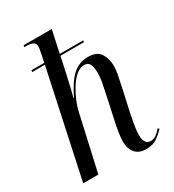

<svg xmlns="http://www.w3.org/2000/svg" viewBox="-186 -864 883 977"><g transform="rotate(-30 256.0 -375.0)"><path d="M383 10Q342 10 320.5 -15Q299 -40 299 -81Q299 -104 304 -137Q309 -170 318 -208L344 -328Q349 -354 356 -387.5Q363 -421 363 -451Q363 -478 355 -498.5Q347 -519 322 -519Q297 -519 274 -499Q251 -479 232 -448.5Q213 -418 199.5 -385.5Q186 -353 181 -329L107 0H18L151 -620H76L78 -630H153L162 -675Q165 -690 167 -700Q169 -710 169 -716Q169 -735 155.5 -742.5Q142 -750 116 -750H105L107 -760H272L244 -630H382L380 -620H242L223 -531Q219 -513 213 -487.5Q207 -462 201.5 -437.5Q196 -413 192 -400H195Q230 -474 268 -509.5Q306 -545 360 -545Q412 -545 432 -513.5Q452 -482 452 -440Q452 -413 445 -381.5Q438 -350 433 -324L403 -188Q396 -154 391 -122.5Q386 -91 386 -70Q386 -14 426 -14Q440 -14 455.5 -24.5Q471 -35 486 -53L493 -46Q472 -24 448 -7Q424 10 383 10Z"/></g></svg>

Font: Noto Serif Display Condensed
Style: Italic
Weight: 400
Width: 3
Italic angle: -12°
Designer: Monotype Design Team
Foundry: Monotype Imaging Inc.
Version: Version 2.009